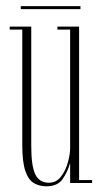

<svg xmlns="http://www.w3.org/2000/svg" viewBox="-20 -612 340 642"><path d="M135.5 11Q111.5 11 93.2 0.2Q75 -10.5 64.8 -40.2Q54.5 -70 54.5 -126.5V-513H12.5V-523H84.5V-123.5Q84.5 -57 98 -29Q111.5 -1 143.5 -1Q168.5 -1 184.2 -21.8Q200 -42.5 207.2 -69.8Q214.5 -97 214.5 -115.5V-513H172V-523H244.5V-10H288V0H214.5V-67.5Q206.5 -38 189.5 -13.5Q172.5 11 135.5 11ZM49.5 -581.5V-591.5H249V-581.5Z"/></svg>

Font: Imbue 100pt Thin
Style: Regular
Weight: 100
Designer: Tyler Finck
Foundry: Etcetera Type Company
Version: Version 1.102; ttfautohint (v1.8.3)